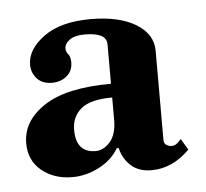

<svg xmlns="http://www.w3.org/2000/svg" viewBox="-34 -800 405 377"><g transform="rotate(-5 168.0 -611.0)"><path d="M95 -458Q58.9 -458 34.4 -478Q10 -498 10 -532Q10 -576 54 -605Q98 -634 186 -634V-712Q186 -735 142.8 -735Q123 -735 113 -727.5Q103 -720 103 -711Q103 -704 107.5 -699Q112 -694 112 -683Q112 -665.7 100 -655.8Q88 -646 71.2 -646Q52 -646 41.5 -657.5Q31 -669 31 -685Q31 -715 64.3 -739.5Q97.6 -764 157 -764Q213 -764 246 -744Q279 -724 279 -691V-515Q279 -508 284 -505Q289 -502 294 -502Q299 -502 303 -504.5Q307 -507 313 -514L326 -492Q292 -458 251 -458Q225.9 -458 210.7 -471.5Q195.4 -485 190 -507H186.2Q173.7 -485 147.9 -471.5Q122 -458 95 -458ZM145 -505Q160 -505 173 -519.5Q186 -534 186 -563V-607Q143 -607 124.5 -591.5Q106 -576 106 -550Q106 -505 145 -505Z"/></g></svg>

Font: Libre Bodoni
Style: Regular
Weight: 400
Designer: Pablo Impallari, Rodrigo Fuenzalida
Foundry: Impallari Type
Version: Version 2.005;gftools[0.9.23]